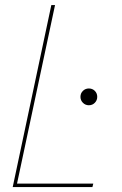

<svg xmlns="http://www.w3.org/2000/svg" viewBox="-20 -758 493 778"><path d="M31.5 0 188 -737.5H203L47.5 -7L42 -14H358L354.5 0ZM340 -331.5Q326 -331.5 316 -341.5Q306 -351.5 306 -365.5Q306 -380 316 -389.8Q326 -399.5 340 -399.5Q354.5 -399.5 364.2 -389.8Q374 -380 374 -365.5Q374 -351.5 364.2 -341.5Q354.5 -331.5 340 -331.5Z"/></svg>

Font: Epilogue Thin
Style: Italic
Weight: 250
Italic angle: -12°
Designer: Tyler Finck
Foundry: Etcetera Type Co
Version: Version 2.112